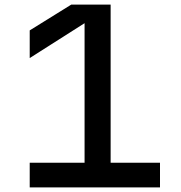

<svg xmlns="http://www.w3.org/2000/svg" viewBox="-20 -820 790 840"><path d="M464 -108H680V0H110V-108H350V-756L379 -737L110 -566V-687L292 -800H464Z"/></svg>

Font: Martian Mono VF sWd Rg
Style: Regular
Weight: 400
Width: 6
Monospace: yes
Designer: Roman Shamin
Foundry: Evil Martians
Version: Version 1.100